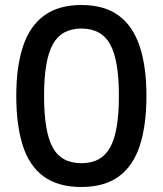

<svg xmlns="http://www.w3.org/2000/svg" viewBox="-20 -737 650 767"><path d="M305 10Q212 10 154.5 -32Q97 -74 71 -155.5Q45 -237 45 -354Q45 -471 72 -552Q99 -633 156.5 -675Q214 -717 305 -717Q397 -717 454 -675Q511 -633 538 -552Q565 -471 565 -354Q565 -237 538.5 -155.5Q512 -74 454.5 -32Q397 10 305 10ZM305 -85Q385 -85 420 -148Q455 -211 455 -354Q455 -497 420 -560Q385 -623 305 -623Q226 -623 191 -560Q156 -497 156 -354Q156 -211 190.5 -148Q225 -85 305 -85Z"/></svg>

Font: 42dot Sans Light SemiBold
Style: Regular
Weight: 600
Version: Version 1.000